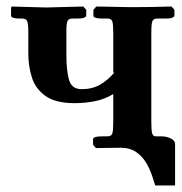

<svg xmlns="http://www.w3.org/2000/svg" viewBox="-20 -454 558 590"><path d="M445 -79Q445 -54 447.5 -44.5Q450 -35 459 -35H476Q492 -35 505 -28.5Q518 -22 518 -11V116H457Q454 107 448 88Q442 69 430.5 48.5Q419 28 399.5 14Q380 0 351 0L275 1L266 -9V-26Q266 -35 293 -35H310Q322 -35 325 -43.5Q328 -52 328 -79V-165Q302 -149 271.5 -143Q241 -137 209 -137Q151 -137 120 -159Q89 -181 78 -216Q67 -251 67 -290V-355Q67 -381 63.5 -389Q60 -397 48 -397H41Q14 -397 14 -406V-428L15 -434L121 -431Q147 -432 179 -432.5Q211 -433 236 -434L245 -424V-407Q245 -397 217 -397H202Q191 -397 187.5 -389.5Q184 -382 184 -360V-286Q184 -238 192 -209Q200 -180 231 -180Q263 -180 287 -193.5Q311 -207 333 -233L328 -230V-354Q328 -380 325 -388.5Q322 -397 310 -397H294Q267 -397 267 -406V-424L276 -434L382 -432Q410 -432 444.5 -432.5Q479 -433 507 -434L516 -424V-407Q516 -397 489 -397H463Q452 -397 448.5 -389.5Q445 -382 445 -354Z"/></svg>

Font: Libertinus Serif SemiBold
Style: Regular
Weight: 600
Designer: Philipp H. Poll, Khaled Hosny
Foundry: Caleb Maclennan
Version: Version 7.051;RELEASE